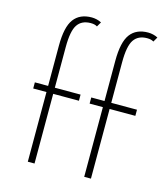

<svg xmlns="http://www.w3.org/2000/svg" viewBox="-113 -849 818 937"><g transform="rotate(15 296.0 -380.5)"><path d="M115 0V-352H48V-383H115V-586Q115 -681 145 -721Q175 -761 235 -761Q247 -761 260 -758Q273 -755 284 -749L270 -725Q264 -729 256 -731Q248 -733 237 -733Q192 -733 170.5 -701.5Q149 -670 149 -588V-383H279V-352H149V0ZM400 0V-352H333V-383H400V-586Q400 -681 430 -721Q460 -761 520 -761Q532 -761 545 -758Q558 -755 569 -749L555 -725Q549 -729 541 -731Q533 -733 522 -733Q477 -733 455.5 -701.5Q434 -670 434 -588V-383H564V-352H434V0Z"/></g></svg>

Font: Josefin Sans ExtraLight
Style: Regular
Weight: 250
Designer: Santiago Orozco
Foundry: Typemade
Version: Version 2.000